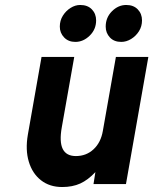

<svg xmlns="http://www.w3.org/2000/svg" viewBox="-20 -740 616 772"><path d="M230 12Q179.5 12 144.8 -15.2Q110 -42.5 95.8 -90Q81.5 -137.5 92 -198.5L147 -511H278.5L228.5 -228.5Q218 -170 232.2 -141.2Q246.5 -112.5 285 -112.5Q327 -112.5 356.2 -139.8Q385.5 -167 393.5 -213.5L446 -511H576.5L486.5 0H356L363.5 -48Q334 -16.5 302.8 -2.2Q271.5 12 230 12ZM467.5 -571.5Q438.5 -571.5 421.8 -589.5Q405 -607.5 405 -633Q405 -669.5 430.2 -694.8Q455.5 -720 487.5 -720Q517 -720 534 -702.2Q551 -684.5 551 -658Q551 -634 538.8 -614.5Q526.5 -595 507.2 -583.2Q488 -571.5 467.5 -571.5ZM283 -571.5Q255 -571.5 237.8 -589.5Q220.5 -607.5 220.5 -633Q220.5 -657.5 232.8 -677Q245 -696.5 263.8 -708.2Q282.5 -720 302.5 -720Q332.5 -720 349.5 -702.2Q366.5 -684.5 366.5 -658Q366.5 -622 340.8 -596.8Q315 -571.5 283 -571.5Z"/></svg>

Font: Overpass ExtraBold
Style: Italic
Weight: 800
Italic angle: -10°
Designer: Delve Withrington, Dave Bailey, Thomas Jockin
Foundry: Delve Fonts LLC
Version: Version 4.000